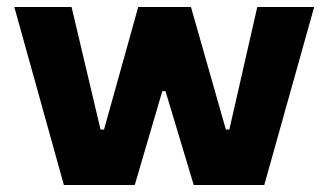

<svg xmlns="http://www.w3.org/2000/svg" viewBox="-20 -530 941 550"><path d="M163 0 21 -510H185L268 -159H278L376 -510H527L627 -159H637L717 -510H880L737 0H535L454 -269H445L366 0Z"/></svg>

Font: Saira SemiExpanded
Style: Bold
Weight: 700
Width: 6
Designer: Hector Gatti with collaboration of the Omnibus-Type team
Foundry: Omnibus-Type
Version: Version 1.101